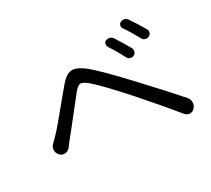

<svg xmlns="http://www.w3.org/2000/svg" viewBox="-130 -946 1233 1122"><g transform="rotate(-30 487.0 -385.0)"><path d="M641.6 -627Q635.7 -637.7 638.7 -649.4Q641.6 -661.1 652.3 -665Q665 -670.9 678.2 -667Q691.4 -663.1 698.2 -652.3Q733.4 -598.6 760.7 -548.8Q766.6 -537.1 762.2 -524.4Q757.8 -511.7 746.1 -506.3Q734.4 -501 721.7 -505.4Q709 -509.8 703.1 -521.5Q673.8 -580.1 641.6 -627ZM771.5 -677.7Q764.6 -687.5 767.6 -699.2Q770.5 -710.9 781.2 -715.8Q789.1 -719.7 796.9 -719.7Q801.8 -719.7 806.6 -718.8Q819.3 -714.8 827.1 -704.1Q862.3 -652.3 891.6 -601.6Q898.4 -589.8 894.5 -577.1Q890.6 -564.5 878.4 -559.1Q866.2 -553.7 853.5 -557.6Q840.8 -561.5 835 -573.2Q804.7 -629.9 771.5 -677.7ZM148.4 -230.5Q135.7 -214.8 115.2 -212.9Q113.3 -212.9 111.3 -212.9Q93.8 -212.9 81.1 -225.6Q66.4 -240.2 66.4 -260.7Q66.4 -283.2 83 -297.9Q96.7 -311.5 114.3 -329.1Q135.7 -350.6 169.4 -391.1Q203.1 -431.6 246.6 -484.4Q290 -537.1 312.5 -563.5Q352.5 -611.3 387.7 -614.3Q390.6 -614.3 392.6 -614.3Q426.8 -614.3 478.5 -573.2Q541 -521.5 685.5 -366.2Q834 -207 895.5 -135.7Q909.2 -120.1 909.2 -100.6Q909.2 -79.1 894.5 -63.5Q882.8 -49.8 865.2 -49.8Q864.3 -49.8 863.3 -49.8Q844.7 -50.8 832 -65.4Q773.4 -138.7 637.7 -293.9Q495.1 -453.1 442.4 -497.1Q412.1 -521.5 395.5 -521.5Q395.5 -521.5 394.5 -521.5Q377.9 -520.5 352.5 -489.3Q327.1 -458 261.7 -374.5Q196.3 -291 174.8 -265.6Q164.1 -252 148.4 -230.5Z"/></g></svg>

Font: Gen Jyuu Gothic P Regular
Style: Regular
Weight: 400
Designer: [Source Han Sans]
Ryoko NISHIZUKA  (kana & ideographs); Paul D. Hunt (Latin, Greek & Cyrillic); Wenlong ZHANG  (bopomofo
Version: Version 1.002.20150607